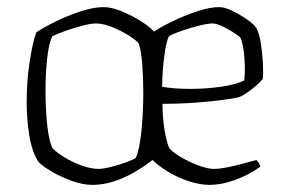

<svg xmlns="http://www.w3.org/2000/svg" viewBox="-20 -520 800 540"><path d="M240 0Q213 0 181.5 -11.5Q150 -23 124.5 -38Q99 -53 88 -65Q70 -93 62.5 -138.5Q55 -184 55 -233Q55 -290 63 -344Q71 -398 82 -429Q103 -443 136.5 -459.5Q170 -476 206.5 -488Q243 -500 272 -500Q293 -500 321.5 -488.5Q350 -477 375.5 -461Q401 -445 413 -431Q432 -444 465 -460Q498 -476 534 -488Q570 -500 597 -500Q612 -500 633.5 -489.5Q655 -479 674.5 -465.5Q694 -452 701 -441Q709 -427 713.5 -398.5Q718 -370 719.5 -341.5Q721 -313 719 -298Q712 -289 698.5 -277.5Q685 -266 672 -257.5Q659 -249 653 -247Q643 -244 610.5 -239.5Q578 -235 532 -231.5Q486 -228 437 -228Q437 -191 442.5 -156.5Q448 -122 456 -103Q468 -90 491.5 -76.5Q515 -63 540 -54Q565 -45 581 -45Q598 -45 622 -50Q646 -55 668 -61Q690 -67 701 -70Q703 -68 707 -63Q711 -58 712 -51Q678 -27 640 -13.5Q602 0 570 0Q543 0 512 -10Q481 -20 453.5 -36.5Q426 -53 409 -70Q318 0 240 0ZM257 -45Q270 -45 292 -50.5Q314 -56 334.5 -63.5Q355 -71 362 -76Q373 -102 378 -153.5Q383 -205 383 -258Q383 -302 380 -340Q377 -378 370 -398Q363 -407 341.5 -420.5Q320 -434 295 -444Q270 -454 250 -454Q235 -454 210.5 -447.5Q186 -441 162.5 -432.5Q139 -424 127 -418Q117 -397 112.5 -354.5Q108 -312 108 -265Q108 -213 113 -167Q118 -121 128 -103Q138 -92 160.5 -78Q183 -64 209.5 -54.5Q236 -45 257 -45ZM515 -270Q559 -270 601.5 -276Q644 -282 667 -294Q670 -320 667.5 -356Q665 -392 657 -413Q652 -419 637 -428.5Q622 -438 605.5 -446Q589 -454 577 -454Q564 -454 538.5 -447.5Q513 -441 488.5 -432.5Q464 -424 455 -418Q448 -402 444 -376Q440 -350 438 -323Q436 -296 436 -276Q469 -270 515 -270Z"/></svg>

Font: Texturina 72pt Thin
Style: Regular
Weight: 100
Designer: Guillermo Torres Carreño
Foundry: Omnibus-Type
Version: Version 1.002; ttfautohint (v1.8.3)